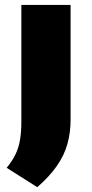

<svg xmlns="http://www.w3.org/2000/svg" viewBox="-20 -615 372 778"><path d="M131 143.5 7 65Q30 37 43 10Q56 -17 61.2 -48.8Q66.5 -80.5 66.5 -122.5V-595H266V-129.5Q266 -78.5 253.5 -32.8Q241 13 211.2 56.2Q181.5 99.5 131 143.5Z"/></svg>

Font: Encode Sans SC SemiExpanded ExtraBold
Style: Regular
Weight: 800
Width: 6
Designer: Multiple Designers
Foundry: Impallari Type
Version: Version 3.002